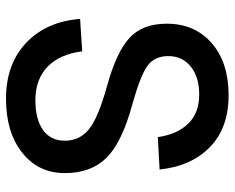

<svg xmlns="http://www.w3.org/2000/svg" viewBox="-91 -675 782 640"><g transform="rotate(90 300.0 -355.0)"><path d="M309 16Q194 16 123 -51Q52 -118 43 -231L151 -238Q161 -162 203 -122Q245 -82 313 -82Q378 -82 413.5 -107.5Q449 -133 449 -180Q449 -229 411.5 -260Q374 -291 266 -321Q154 -352 106.5 -395.5Q59 -439 59 -520Q59 -613 123.5 -669.5Q188 -726 298 -726Q406 -726 470 -664Q534 -602 545 -496L437 -490Q428 -554 392.5 -591Q357 -628 295 -628Q237 -628 202 -600Q167 -572 167 -525Q167 -479 199.5 -455.5Q232 -432 328 -405Q454 -371 505.5 -319.5Q557 -268 557 -180Q557 -92 489 -38Q421 16 309 16Z"/></g></svg>

Font: Txt Mono Medium
Style: Regular
Weight: 500
Monospace: yes
Designer: Open Source
Foundry: XRLN
Version: Version 1.0